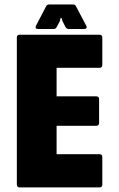

<svg xmlns="http://www.w3.org/2000/svg" viewBox="-20 -818 520 838"><path d="M66 0Q53.5 0 53.5 -12.5V-654Q53.5 -666.5 66 -666.5H414Q426.5 -666.5 426.5 -654V-534.5Q426.5 -522 414 -522H227V-397.5H400Q412.5 -397.5 412.5 -385V-281.5Q412.5 -269 400 -269H227V-145H414Q426.5 -145 426.5 -132.5V-12.5Q426.5 0 414 0ZM145.5 -691.5Q139 -691.5 136.5 -695.5Q134 -699.5 137 -705.5L181 -790Q184.5 -798.5 195.5 -798.5H297.5Q308.5 -798.5 312 -790L356.5 -705.5Q360 -699.5 357.2 -695.5Q354.5 -691.5 348.5 -691.5H278.5Q271 -691.5 265 -701.5L252 -727.5L249.5 -738.5H243.5L242 -727.5L228.5 -701.5Q223 -691.5 215.5 -691.5Z"/></svg>

Font: Jaro 24pt
Style: Regular
Weight: 400
Designer: Agyei Archer, Celine Hurka, Mirko Velimirović
Version: Version 1.000